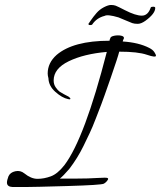

<svg xmlns="http://www.w3.org/2000/svg" viewBox="-20 -732 648 773"><path d="M196 -408Q196 -392 204.5 -380Q213 -368 220 -363Q234 -354 256 -343Q268 -334 261 -332Q258 -332 254 -333Q230 -338 203 -362Q176 -386 175 -417Q172 -428 172 -436Q172 -479 208 -511Q275 -568 421 -568Q421 -572 424 -578Q425 -585 439.5 -588Q454 -591 467 -588.5Q480 -586 479 -578Q475 -570 474 -565Q538 -561 581 -539Q595 -532 601.5 -522Q608 -512 608 -508Q608 -499 571.5 -511.5Q535 -524 460 -524Q455 -503 425.5 -418Q396 -333 388 -312.5Q380 -292 366 -255.5Q352 -219 341 -196Q330 -173 316 -144Q292 -95 259 -52Q234 -23 221 -13Q238 -13 287 -13Q336 -13 373 -15.5Q410 -18 413.5 -15Q417 -12 414 -8Q408 2 398 7.5Q388 13 251 17Q114 21 80 21Q46 21 31 21Q8 20 8 3Q8 -6 14 -22Q21 -38 41.5 -42.5Q62 -47 78 -34Q105 -12 131 -12Q157 -12 184.5 -22Q212 -32 240 -68Q321 -176 410 -523Q318 -515 257 -485.5Q196 -456 196 -408ZM587 -702Q589 -705 597 -705Q605 -705 605 -700Q605 -677 565 -648Q548 -636 534.5 -636Q521 -636 512.5 -639Q504 -642 484.5 -650.5Q465 -659 457 -662Q413 -675 401 -668Q369 -660 351 -633Q349 -631 342.5 -631Q336 -631 336 -636Q336 -636 346 -650.5Q356 -665 368.5 -679.5Q381 -694 398.5 -703Q416 -712 427 -712Q438 -712 446 -709Q454 -706 483 -691Q526 -669 551 -669Q576 -669 587 -702Z"/></svg>

Font: Allura
Style: Regular
Weight: 400
Designer: Robert E. Leuschke
Foundry: Robert E. Leuschke
Version: Version 1.004